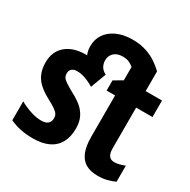

<svg xmlns="http://www.w3.org/2000/svg" viewBox="-171 -927 1087 1098"><g transform="rotate(30 372.5 -377.5)"><path d="M612 10Q565 10 533.5 -8Q502 -26 486 -65Q470 -104 470 -165V-438H414V-505L470 -538V-626Q458 -637 440.5 -645Q423 -653 398 -653Q361 -653 340.5 -633.5Q320 -614 320 -584Q320 -564 329.5 -545.5Q339 -527 364 -514H248Q232 -528 219 -552.5Q206 -577 206 -612Q206 -657 229 -691Q252 -725 295.5 -745Q339 -765 399 -765Q451 -765 491.5 -751Q532 -737 561 -716.5Q590 -696 609 -677V-547H717V-438H609V-169Q609 -137 620.5 -121Q632 -105 656 -105Q672 -105 689 -109.5Q706 -114 724 -121V-15Q701 -4 673.5 3Q646 10 612 10ZM371 -161Q371 -106 349.5 -67.5Q328 -29 286.5 -9.5Q245 10 185 10Q141 10 104 2.5Q67 -5 32 -21V-146Q64 -128 102.5 -115Q141 -102 175 -102Q204 -102 218.5 -114.5Q233 -127 233 -151Q233 -165 226.5 -176Q220 -187 200.5 -200.5Q181 -214 143 -234Q107 -254 82 -277Q57 -300 44 -331Q31 -362 31 -403Q31 -476 79 -516.5Q127 -557 209 -557Q252 -557 289 -546Q326 -535 364 -514L326 -412Q308 -423 289 -431.5Q270 -440 251.5 -445Q233 -450 214 -450Q191 -450 179 -439Q167 -428 167 -409Q167 -395 173 -384.5Q179 -374 197.5 -361.5Q216 -349 252 -329Q289 -310 315 -288Q341 -266 356 -235.5Q371 -205 371 -161Z"/></g></svg>

Font: Noto Sans Display Condensed
Style: Bold
Weight: 700
Width: 3
Designer: Monotype Design Team
Foundry: Monotype Imaging Inc.
Version: Version 2.003